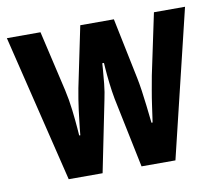

<svg xmlns="http://www.w3.org/2000/svg" viewBox="-64 -601 766 675"><g transform="rotate(-10 319.0 -263.0)"><path d="M129 0 1 -526H121L171 -310Q179 -275 183.5 -236.5Q188 -198 190 -171.5Q192 -145 192 -145H196Q196 -145 198.5 -170.5Q201 -196 206 -234Q211 -272 218 -309L263 -526H383L428 -308Q432 -289 436 -261.5Q440 -234 443 -207.5Q446 -181 448 -163Q450 -145 450 -145H454Q454 -145 456.5 -162Q459 -179 462.5 -204.5Q466 -230 471 -258Q476 -286 480 -308L526 -526H637L510 0H389L337 -251Q332 -278 328.5 -308Q325 -338 323.5 -359.5Q322 -381 322 -381H316Q316 -381 314.5 -360Q313 -339 310 -309Q307 -279 301 -252L250 0Z"/></g></svg>

Font: Archivo Narrow
Style: Bold
Weight: 700
Designer: Hector Gatti
Foundry: Omnibus-Type
Version: Version 3.002